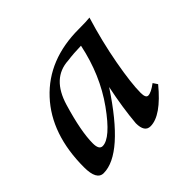

<svg xmlns="http://www.w3.org/2000/svg" viewBox="-122 -620 775 775"><g transform="rotate(-45 265.5 -232.5)"><path d="M141.6 -70.3Q187 -70.3 262.2 -175.3Q337.4 -280.3 366.2 -418.9Q322.3 -418 287.1 -413.1Q190.9 -408.2 156 -291Q121.1 -173.8 121.1 -106.4Q121.1 -70.3 141.6 -70.3ZM335 9.8Q301.3 9.8 301.3 -41Q308.1 -122.1 328.6 -220.7Q177.2 9.8 67.4 9.8Q27.8 9.8 27.8 -63Q27.8 -251.5 130.4 -362.1Q232.9 -472.7 407.2 -472.7Q454.6 -472.7 470.7 -475.1Q439 -371.6 420.4 -269.8Q401.9 -168 401.9 -113.8Q401.9 -84.5 416 -84.5Q432.6 -84.5 463.9 -107.9L476.6 -88.9Q395.5 9.8 335 9.8Z"/></g></svg>

Font: Kelvinch
Style: Italic
Weight: 400
Italic angle: -10°
Designer: Paul James Miller
Foundry: High-Logic / Made with FontCreator
Version: Version 3.40;July 22, 2017;FontCreator 11.0.0.2388 64-bit